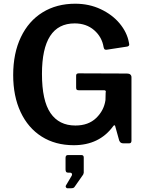

<svg xmlns="http://www.w3.org/2000/svg" viewBox="-20 -772 787 1034"><path d="M204.5 -36.5C253.5 -5.5 311 10 377 10C469 10 540 -24.3 590 -93C592 -95.7 593.8 -97.2 595.5 -97.5C597.2 -97.8 598.7 -96.7 600 -94L622 -15C624.7 -9 627.8 -5 631.5 -3C635.2 -1 640 0 646 0H675C683.7 0 688 -4.7 688 -14V-356C688 -362 686 -366.8 682 -370.5C678 -374.2 672 -376 664 -376L404 -377C394.7 -377 390 -373 390 -365V-301C390 -295 391 -291 393 -289C395 -287 398.7 -286 404 -286H540C546.7 -286 550 -283.3 550 -278C550 -276 549.7 -274.3 549 -273L548 -233C542.7 -195.7 526 -163.5 498 -136.5C470 -109.5 432.7 -96 386 -96C327.3 -96 282.7 -118.3 252 -163C221.3 -207.7 206 -278 206 -374C206 -555.3 264.7 -646 382 -646C424 -646 459 -633.8 487 -609.5C515 -585.2 532 -554.7 538 -518C539.3 -512.7 540.8 -509 542.5 -507C544.2 -505 547.7 -504 553 -504L664 -521C672 -522.3 676 -526.3 676 -533L674 -544C667.3 -580 650.8 -613.8 624.5 -645.5C598.2 -677.2 564.2 -702.8 522.5 -722.5C480.8 -742.2 435 -752 385 -752C318.3 -752 259.8 -736.5 209.5 -705.5C159.2 -674.5 120.2 -630 92.5 -572C64.8 -514 51 -446 51 -368C51 -292 64.3 -225.5 91 -168.5C117.7 -111.5 155.5 -67.5 204.5 -36.5ZM335 236.5C337 240.2 339.7 242 343 242H359C366.3 242 371.7 241.3 375 240C378.3 238.7 381.3 235.7 384 231L428 168C428 166.7 428.5 165.2 429.5 163.5C430.5 161.8 431 160 431 158V76C431 67.3 426.7 63 418 63H346C337.3 63 333 68 333 78V141C333 147 334.2 151.3 336.5 154C338.8 156.7 343 158 349 158H358C360.7 158 363 158.8 365 160.5C367 162.2 368 164.3 368 167C368 171 366.7 174.7 364 178L335 227C333 229.7 333 232.8 335 236.5Z"/></svg>

Font: Libre Franklin SemiBold
Style: Regular
Weight: 600
Designer: Pablo Impallari, Rodrigo Fuenzalida
Foundry: Impallari Type
Version: Version 1.002; ttfautohint (v1.5)